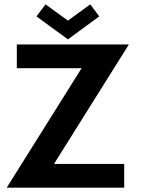

<svg xmlns="http://www.w3.org/2000/svg" viewBox="-20 -865 654 885"><path d="M148 -789.5 190 -845 293 -770 396 -845 437.5 -789.5 293 -683.5ZM57.5 -660H574L229 -109.5H552.5V0H11L356 -550.5H57.5Z"/></svg>

Font: League Spartan SemiBold
Style: Regular
Weight: 600
Foundry: The League of Moveable Type
Version: Version 2.002